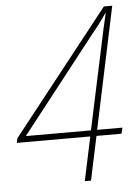

<svg xmlns="http://www.w3.org/2000/svg" viewBox="-52 -761 578 802"><g transform="rotate(-5 237.0 -360.0)"><path d="M271 0 310 -184H2L6 -203L414 -720H449L341 -209H447L441 -184H336L297 0ZM42 -209H315L387 -546Q397 -596 404 -626Q411 -656 419 -691H417Q400 -666 386 -647.5Q372 -629 349 -601Z"/></g></svg>

Font: Noto Sans SemiCondensed Thin
Style: Italic
Weight: 100
Width: 4
Italic angle: -12°
Designer: Monotype Design Team
Foundry: Monotype Imaging Inc.
Version: Version 2.013; ttfautohint (v1.8.4.7-5d5b)